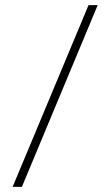

<svg xmlns="http://www.w3.org/2000/svg" viewBox="-20 -725 428 745"><path d="M29 0 323.5 -705H359L65 0Z"/></svg>

Font: Newsreader 60pt Light
Style: Regular
Weight: 300
Designer: Hugues Gentile
Foundry: Production Type
Version: Version 1.003